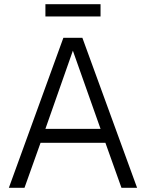

<svg xmlns="http://www.w3.org/2000/svg" viewBox="-20 -889 691 909"><path d="M22 0 280 -710H370L629 0H555L479 -213H172L96 0ZM195 -279H456L325 -649ZM195 -811V-869H456V-811Z"/></svg>

Font: Geist Light
Style: Regular
Weight: 400
Designer: Basement.studio, Andrés Briganti, Mateo Zaragoza
Foundry: Basement.studio, Vercel, Andrés Briganti, Guido Ferreyra, Mateo Zaragoza
Version: Version 1.401